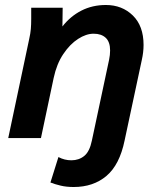

<svg xmlns="http://www.w3.org/2000/svg" viewBox="-20 -553 649 769"><path d="M13 0 97 -397Q102 -419 103.5 -437Q105 -455 105 -478V-522H231L230 -447Q262 -488 306 -510.5Q350 -533 404 -533Q469 -533 512 -491Q555 -449 555 -373Q555 -344 548 -313L479 10Q459 107 406.5 151.5Q354 196 275 196Q246 196 223 190.5Q200 185 182 178L214 76Q238 89 266 89Q296 89 317.5 71.5Q339 54 348 10L417 -314Q421 -333 421 -351Q421 -385 403.5 -401.5Q386 -418 355 -418Q325 -418 292.5 -397Q260 -376 233.5 -336.5Q207 -297 195 -241L144 0Z"/></svg>

Font: Radio Canada SemiBold
Style: Italic
Weight: 600
Italic angle: -12°
Designer: Charles Daoud, Etienne Aubert Bonn, Alexandre Saumier Demers, Jacques Le Bailly
Foundry: Radio-Canada
Version: Version 2.104; ttfautohint (v1.8.4.7-5d5b);gftools[0.9.28.de